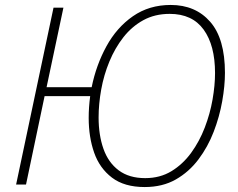

<svg xmlns="http://www.w3.org/2000/svg" viewBox="-20 -745 959 775"><path d="M564 10Q482 10 432 -28Q382 -66 360 -129Q338 -192 338 -269Q338 -312 344 -357H160L85 0H45L196 -714H236L168 -393H350Q368 -482 409.5 -558Q451 -634 516.5 -679.5Q582 -725 669 -725Q769 -725 828.5 -657Q888 -589 888 -451Q888 -399 877 -336.5Q866 -274 842.5 -213Q819 -152 781 -101.5Q743 -51 689.5 -20.5Q636 10 564 10ZM566 -26Q626 -26 672 -54Q718 -82 751.5 -128Q785 -174 806.5 -230Q828 -286 838 -343.5Q848 -401 848 -450Q848 -562 802 -625.5Q756 -689 665 -689Q605 -689 558.5 -663.5Q512 -638 478 -594.5Q444 -551 421.5 -496.5Q399 -442 388.5 -383.5Q378 -325 378 -271Q378 -200 397.5 -144.5Q417 -89 459 -57.5Q501 -26 566 -26Z"/></svg>

Font: Noto Sans Disp ExtLt
Style: Italic
Weight: 200
Italic angle: -12°
Designer: Monotype Design Team
Foundry: Monotype Imaging Inc.
Version: Version 2.000;GOOG;noto-source:20170915:90ef993387c0